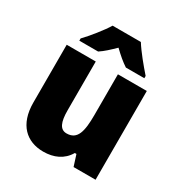

<svg xmlns="http://www.w3.org/2000/svg" viewBox="-180 -896 978 1036"><g transform="rotate(30 309.0 -378.0)"><path d="M398 -766H222C197 -724 141 -655 107 -620V-606H224C253 -625 277 -648 309 -679C341 -648 368 -625 397 -606H512V-620C476 -661 426 -721 398 -766ZM558 -553H378V-300C378 -197 364 -138 297 -138C256 -138 240 -176 240 -249V-553H59V-193C59 -56 133 10 237 10C302 10 357 -14 389 -69H399L421 0H558Z"/></g></svg>

Font: Noto Sans Thai SemCond Blk
Style: Regular
Weight: 900
Width: 4
Designer: Monotype Design Team
Foundry: Monotype Imaging Inc.
Version: Version 2.002